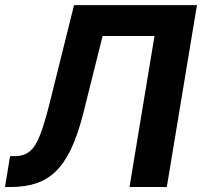

<svg xmlns="http://www.w3.org/2000/svg" viewBox="-28 -748 808 768"><path d="M-8 0 12.3 -123.5H31.9Q68.4 -123.5 91.7 -143.2Q115 -162.9 133.3 -210.5Q151.5 -258.2 172.2 -341.8L268.1 -727.5H759.8L639.2 0H490L590 -604.1H382.4L305.3 -295.5Q283.7 -209.7 256.4 -152.5Q229.2 -95.2 194.3 -61.8Q159.3 -28.4 115.1 -14.2Q70.8 0 14.9 0Z"/></svg>

Font: Inter
Style: Italic
Weight: 400
Italic angle: -9.3988°
Designer: Rasmus Andersson
Foundry: rsms
Version: Version 4.001;git-66647c0bb